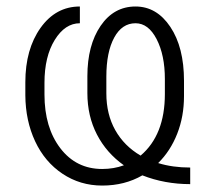

<svg xmlns="http://www.w3.org/2000/svg" viewBox="-20 -558 634 588"><path d="M562.5 5.9Q484.4 5.9 416 -21Q361.8 10.3 293 10.3Q225.6 10.3 171.4 -25.9Q117.2 -62 87.6 -125.2Q58.1 -188.5 57.6 -266.1V-306.2Q57.6 -407.2 104.2 -472.7Q150.9 -538.1 224.6 -538.1V-486.8Q179.2 -486.8 147.7 -435.8Q116.2 -384.8 116.2 -304.2V-268.6Q116.2 -167.5 164.8 -104Q213.4 -40.5 293 -40.5Q328.6 -40.5 359.4 -51.8Q306.2 -89.4 276.9 -146Q247.6 -202.6 247.6 -272.9V-324.7Q247.6 -419.4 288.1 -478.8Q328.6 -538.1 395 -538.1Q460 -538.1 501.7 -475.6Q543.5 -413.1 543.5 -310.5V-263.7Q543.5 -201.2 522.7 -148.4Q502 -95.7 464.4 -58.6Q508.3 -44.9 562.5 -44.9ZM305.7 -272Q305.7 -208 333 -159.4Q360.4 -110.8 410.6 -81.5Q484.9 -144.5 484.9 -270V-315.9Q484.9 -389.2 459.7 -438Q434.6 -486.8 395 -486.8Q353.5 -486.8 329.6 -442.6Q305.7 -398.4 305.7 -323.2Z"/></svg>

Font: Roboto Light
Style: Regular
Weight: 300
Designer: Google
Version: Version 2.134; 2016; ttfautohint (v1.6)